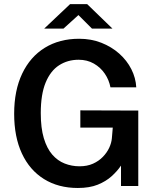

<svg xmlns="http://www.w3.org/2000/svg" viewBox="-20 -926 787 956"><path d="M367.5 10Q270.5 10 199 -34.5Q127.5 -79 89 -161.8Q50.5 -244.5 50.5 -359.5Q50.5 -475.5 90.5 -559.5Q130.5 -643.5 203.2 -688.2Q276 -733 374 -733Q434 -733 484.8 -713Q535.5 -693 573.8 -659Q612 -625 634 -581.5Q656 -538 658.5 -491H530Q523 -528 501.8 -559.2Q480.5 -590.5 447.2 -609.5Q414 -628.5 371.5 -628.5Q317 -628.5 274.2 -601Q231.5 -573.5 207.2 -514.8Q183 -456 183 -362.5Q183 -288.5 198.2 -237.8Q213.5 -187 240.2 -156.2Q267 -125.5 302 -111.8Q337 -98 376 -98Q414 -98 443 -111Q472 -124 492.2 -145Q512.5 -166 523.8 -190.2Q535 -214.5 537 -237.5L541.5 -290.5H380V-376.5L668.5 -375.5V0H582.5V-101.5Q564 -74 535.8 -48.5Q507.5 -23 466.8 -6.5Q426 10 367.5 10ZM200 -783.5 329 -905.5H414L540 -783.5H438L370.5 -851L296 -783.5Z"/></svg>

Font: Public Sans Thin SemiBold
Style: Regular
Weight: 600
Version: Version 2.001